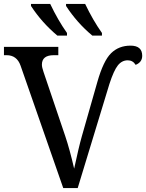

<svg xmlns="http://www.w3.org/2000/svg" viewBox="-20 -951 739 971"><path d="M373 0H299.8L84 -619.1Q65.4 -671.9 13.2 -671.9H0V-713.9H274.9V-671.9H252Q191.9 -671.9 191.9 -624Q191.9 -610.8 200.2 -586.9L310.1 -262.2Q332.5 -195.8 355 -98.1Q378.4 -207.5 394 -262.2L472.2 -536.1Q502.9 -644 542 -682.1Q581.1 -720.2 640.1 -720.2Q699.2 -720.2 699.2 -668.9Q699.2 -636.2 666 -623Q651.9 -646 626 -646Q596.7 -646 576.2 -620.6Q555.7 -595.2 533.2 -525.9ZM495.6 -771H446.8Q368.7 -836.4 314 -920.9V-931.2H410.6Q449.7 -849.1 495.6 -784.2ZM318.8 -771H270Q191.4 -836.9 136.7 -920.9V-931.2H233.9Q272.9 -849.1 318.8 -784.2Z"/></svg>

Font: Noto Serif
Style: Regular
Weight: 400
Designer: Monotype Design team
Foundry: Monotype Imaging Inc.
Version: Version 1.02